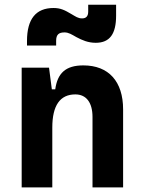

<svg xmlns="http://www.w3.org/2000/svg" viewBox="-20 -810 626 830"><path d="M379.9 0H512.2V-336.9C512.2 -458 449.7 -527.3 340.3 -527.3C263.2 -527.3 228.5 -493.2 218.8 -423.8H204.1L191.9 -517.6H73.7V0H206.1V-258.3C206.1 -354.5 239.7 -401.9 305.7 -401.9C353 -401.9 379.9 -366.7 379.9 -304.2ZM96.7 -613.3H222.7V-633.8C222.7 -661.1 234.9 -669.9 258.8 -669.9C276.9 -669.9 289.6 -661.1 310.5 -649.4C335.4 -636.2 360.8 -625 394 -625C455.1 -625 481.9 -664.1 481.9 -742.2V-789.6H361.3V-759.8C361.3 -740.2 352.5 -730.5 335 -730.5C316.9 -730.5 307.6 -738.3 288.1 -749.5C259.3 -766.6 241.2 -775.4 211.4 -775.4C135.3 -775.4 96.7 -728 96.7 -632.8Z"/></svg>

Font: Cascadia Code
Style: Bold
Weight: 700
Monospace: yes
Designer: Aaron Bell
Foundry: Saja Typeworks
Version: Version 2404.023